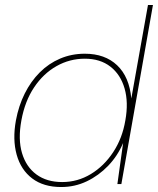

<svg xmlns="http://www.w3.org/2000/svg" viewBox="-20 -740 635 772"><path d="M226 12Q155 12 109.5 -22.5Q64 -57 47 -118Q30 -179 44 -256Q55 -315 79.5 -364Q104 -413 140 -449Q176 -485 222 -504.5Q268 -524 321 -524Q402 -524 451 -477.5Q500 -431 508 -344L575 -720H595L468 0H452L475 -165Q453 -113 415 -73.5Q377 -34 329 -11Q281 12 226 12ZM230 -8Q292 -8 345 -40Q398 -72 435 -128Q472 -184 484 -256Q497 -328 481 -384Q465 -440 424 -472Q383 -504 321 -504Q260 -504 207 -474Q154 -444 117 -388.5Q80 -333 66 -256Q52 -180 68.5 -124.5Q85 -69 126.5 -38.5Q168 -8 230 -8Z"/></svg>

Font: DM Sans 12pt Thin
Style: Italic
Weight: 250
Italic angle: -10°
Version: Version 4.004;gftools[0.9.30]